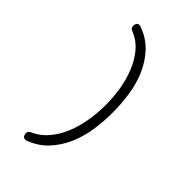

<svg xmlns="http://www.w3.org/2000/svg" viewBox="-295 -945 1191 1191"><g transform="rotate(45 300.0 -350.0)"><path d="M156 121Q156 109 162 103Q168 97 180 92Q234 67 272.5 20.5Q311 -26 335.5 -85.5Q360 -145 371.5 -213.5Q383 -282 383 -351Q383 -420 372 -488.5Q361 -557 336.5 -617Q312 -677 274 -723Q236 -769 182 -791Q168 -796 162 -802.5Q156 -809 156 -821Q156 -826 157 -831.5Q158 -837 161 -842Q164 -847 168 -849.5Q172 -852 179 -852Q183 -852 188 -851Q193 -850 202 -846Q271 -819 318 -768Q365 -717 394 -650.5Q423 -584 435 -507Q447 -430 447 -350Q447 -270 435 -193Q423 -116 393.5 -49.5Q364 17 316.5 68.5Q269 120 198 148Q192 151 188.5 151.5Q185 152 182 152Q174 152 169 149.5Q164 147 161.5 142Q159 137 157.5 131.5Q156 126 156 121Z"/></g></svg>

Font: Maple Mono NL ExtraLight
Style: Regular
Weight: 275
Monospace: yes
Designer: subframe7536
Version: Version 7.000